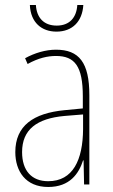

<svg xmlns="http://www.w3.org/2000/svg" viewBox="-20 -735 450 765"><path d="M312 -715H288C285 -666 258 -633 206 -633C154 -633 126 -665 123 -715H99C102 -645 146 -609 205 -609C268 -609 308 -649 312 -715ZM203 -537C162 -537 118 -524 80 -503L90 -480C133 -504 170 -512 203 -512C278 -512 310 -471 310 -351V-303L237 -296C113 -284 41 -234 41 -129C41 -53 82 10 172 10C258 10 294 -43 311 -96H313L315 0H336V-356C336 -486 295 -537 203 -537ZM237 -273 311 -279V-220C310 -98 271 -13 172 -13C106 -13 68 -55 68 -129C68 -219 127 -263 237 -273Z"/></svg>

Font: Noto Sans Thai Looped Condensed Thin
Style: Regular
Weight: 100
Width: 3
Designer: Sasikarn Vongin, Ben Mitchell
Foundry: The Fontpad Ltd
Version: Version 1.001